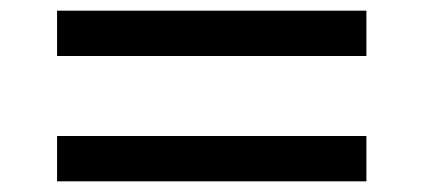

<svg xmlns="http://www.w3.org/2000/svg" viewBox="-20 -470 794 360"><path d="M87 -365V-450H667V-365ZM87 -130V-215H667V-130Z"/></svg>

Font: Mplus 1p Medium
Style: Regular
Weight: 500
Version: Version 1.061